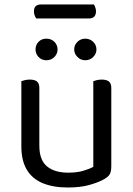

<svg xmlns="http://www.w3.org/2000/svg" viewBox="-20 -821 590 854"><path d="M377 -739H141Q137 -745 134 -753Q131 -761 131 -770Q131 -787 139.5 -794Q148 -801 161 -801H398Q401 -796 404 -787.5Q407 -779 407 -771Q407 -755 399 -747Q391 -739 377 -739ZM75 -169V-260H155V-173Q155 -109 189 -81Q223 -53 283 -53Q323 -53 351 -61.5Q379 -70 395 -79V-260H475V-82Q475 -61 469.5 -48.5Q464 -36 443 -24Q421 -11 380 1Q339 13 282 13Q216 13 169.5 -6.5Q123 -26 99 -66.5Q75 -107 75 -169ZM475 -208H395V-460Q400 -462 410.5 -464.5Q421 -467 432 -467Q454 -467 464.5 -458.5Q475 -450 475 -430ZM155 -208H75V-460Q80 -462 90.5 -464.5Q101 -467 113 -467Q134 -467 144.5 -458.5Q155 -450 155 -430ZM236 -601Q236 -582 222 -567.5Q208 -553 186 -553Q165 -553 151.5 -567.5Q138 -582 138 -601Q138 -621 151.5 -635Q165 -649 186 -649Q208 -649 222 -635Q236 -621 236 -601ZM409 -601Q409 -582 394.5 -567.5Q380 -553 359 -553Q339 -553 324.5 -567.5Q310 -582 310 -601Q310 -621 324.5 -635Q339 -649 359 -649Q380 -649 394.5 -635Q409 -621 409 -601Z"/></svg>

Font: Baloo Paaji 2
Style: Regular
Weight: 400
Designer: Shuchita Grover, Noopur Datye and Ek Type
Foundry: Ek Type
Version: Version 1.700